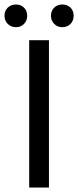

<svg xmlns="http://www.w3.org/2000/svg" viewBox="-41 -835 348 855"><path d="M89 0V-656H177V0ZM236 -714Q215 -714 200.5 -728.5Q186 -743 186 -765Q186 -787 200.5 -801Q215 -815 236 -815Q259 -815 273 -801Q287 -787 287 -765Q287 -743 273 -728.5Q259 -714 236 -714ZM30 -714Q8 -714 -6.5 -728.5Q-21 -743 -21 -765Q-21 -787 -6.5 -801Q8 -815 30 -815Q52 -815 66 -801Q80 -787 80 -765Q80 -743 66 -728.5Q52 -714 30 -714Z"/></svg>

Font: Assistant ExtraLight Medium
Style: Regular
Weight: 500
Version: Version 3.000